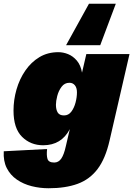

<svg xmlns="http://www.w3.org/2000/svg" viewBox="-51 -788 710 1023"><path d="M208 215Q162 215 118 204Q74 193 39 169Q4 145 -15 107.5Q-34 70 -31 18L200 6Q196 39 202 58.5Q208 78 238 78Q261 78 275.5 57Q290 36 300 -10L321 -100Q276 -14 179 -14Q112 -14 66.5 -59Q21 -104 21 -199Q21 -256 37 -311.5Q53 -367 84 -412Q115 -457 159 -483.5Q203 -510 260 -510Q286 -510 312 -499.5Q338 -489 358.5 -465Q379 -441 386 -401L409 -500H639L533 -40Q511 57 469 112.5Q427 168 362.5 191.5Q298 215 208 215ZM290 -173Q314 -173 329 -193Q344 -213 351.5 -241.5Q359 -270 359 -296Q359 -320 348 -333.5Q337 -347 319 -347Q293 -347 277 -325.5Q261 -304 254 -276.5Q247 -249 247 -230Q247 -204 256.5 -188.5Q266 -173 290 -173ZM566 -768 483 -547H301L423 -768Z"/></svg>

Font: Work Sans Black
Style: Italic
Weight: 900
Italic angle: -13°
Designer: Wei Huang
Foundry: Wei Huang
Version: Version 2.009; ttfautohint (v1.8.3)